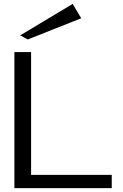

<svg xmlns="http://www.w3.org/2000/svg" viewBox="-20 -968 632 988"><path d="M54 0V-700H140V-68H555V0ZM123 -765 84 -786 354 -948 398 -874Z"/></svg>

Font: Panamera Medium
Style: Regular
Weight: 500
Designer: Bastien Sozeau
Foundry: NBR — Bastien Sozeau
Version: Version 3.002; ttfautohint (v1.8.4.7-5d5b);gftools[0.9.33]